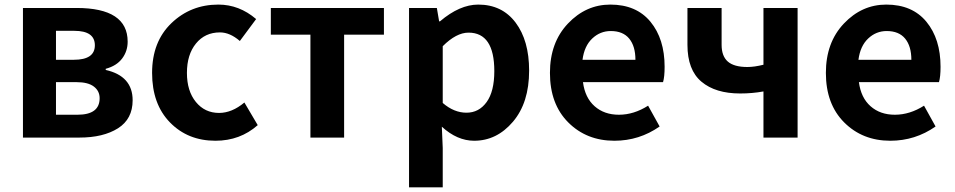

<svg xmlns="http://www.w3.org/2000/svg" viewBox="-20 -594 4122 829"><path d="M79.1 0V-559.6H310.5Q531.2 -559.6 531.2 -414.1Q531.2 -373 507.3 -341.3Q483.4 -309.6 436.5 -296.9V-292Q552.7 -265.6 552.7 -161.1Q552.7 -80.1 489.3 -40Q425.8 0 323.2 0ZM221.7 -335.9H298.8Q389.6 -335.9 389.6 -398.4Q389.6 -460.9 300.8 -460.9H221.7ZM221.7 -98.6H314.5Q410.2 -98.6 410.2 -169.9Q410.2 -201.2 385.3 -220.2Q360.4 -239.3 310.5 -239.3H221.7Z M910.2 13.7Q791 13.7 713.9 -65.4Q636.7 -144.5 636.7 -279.3Q636.7 -414.1 720.2 -494.1Q803.7 -574.2 922.9 -574.2Q1012.7 -574.2 1085.9 -511.7L1015.6 -417Q972.7 -454.1 929.7 -454.1Q865.2 -454.1 826.2 -406.2Q787.1 -358.4 787.1 -279.3Q787.1 -201.2 825.7 -153.8Q864.3 -106.4 925.8 -106.4Q981.4 -106.4 1035.2 -151.4L1092.8 -53.7Q1016.6 13.7 910.2 13.7Z M1320.3 0V-444.3H1149.4V-559.6H1637.7V-444.3H1465.8V0Z M1746.1 214.8V-559.6H1866.2L1876 -502H1879.9Q1964.8 -574.2 2044.9 -574.2Q2147.5 -574.2 2206.1 -496.6Q2264.6 -418.9 2264.6 -289.1Q2264.6 -150.4 2194.8 -68.4Q2125 13.7 2027.3 13.7Q1954.1 13.7 1887.7 -46.9L1891.6 44.9V214.8ZM2114.3 -287.1Q2114.3 -453.1 2002.9 -453.1Q1950.2 -453.1 1891.6 -394.5V-149.4Q1940.4 -107.4 1994.1 -107.4Q2047.9 -107.4 2081.1 -153.3Q2114.3 -199.2 2114.3 -287.1Z M2632.8 13.7Q2512.7 13.7 2433.6 -65.4Q2354.5 -144.5 2354.5 -279.3Q2354.5 -410.2 2432.1 -492.2Q2509.8 -574.2 2615.2 -574.2Q2727.5 -574.2 2788.6 -500Q2849.6 -425.8 2849.6 -305.7Q2849.6 -261.7 2842.8 -239.3H2497.1Q2505.9 -171.9 2547.4 -135.3Q2588.9 -98.6 2652.3 -98.6Q2716.8 -98.6 2778.3 -137.7L2828.1 -47.9Q2740.2 13.7 2632.8 13.7ZM2495.1 -335.9H2723.6Q2723.6 -394.5 2696.8 -427.2Q2669.9 -460 2617.2 -460Q2571.3 -460 2537.1 -427.7Q2502.9 -395.5 2495.1 -335.9Z M3276.4 0V-199.2Q3228.5 -190.4 3175.8 -190.4Q3069.3 -190.4 3008.8 -241.2Q2948.2 -292 2948.2 -400.4V-559.6H3095.7V-400.4Q3095.7 -351.6 3122.6 -328.1Q3149.4 -304.7 3207 -304.7Q3237.3 -304.7 3276.4 -314.5V-559.6H3423.8V0Z M3824.2 13.7Q3704.1 13.7 3625 -65.4Q3545.9 -144.5 3545.9 -279.3Q3545.9 -410.2 3623.5 -492.2Q3701.2 -574.2 3806.6 -574.2Q3918.9 -574.2 3980 -500Q4041 -425.8 4041 -305.7Q4041 -261.7 4034.2 -239.3H3688.5Q3697.3 -171.9 3738.8 -135.3Q3780.3 -98.6 3843.8 -98.6Q3908.2 -98.6 3969.7 -137.7L4019.5 -47.9Q3931.6 13.7 3824.2 13.7ZM3686.5 -335.9H3915Q3915 -394.5 3888.2 -427.2Q3861.3 -460 3808.6 -460Q3762.7 -460 3728.5 -427.7Q3694.3 -395.5 3686.5 -335.9Z"/></svg>

Font: Nasu
Style: Bold
Weight: 700
Designer: Ryoko NISHIZUKA (kana &amp; ideographs); Paul D. Hunt (Latin, Greek &amp; Cyrillic); Wenlong ZHANG (bopomofo); Sandoll C
Version: Version 2014.1215